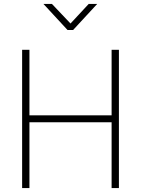

<svg xmlns="http://www.w3.org/2000/svg" viewBox="-20 -952 713 972"><path d="M582 0H545V-333H129V0H92V-700H129V-368H545V-700H582ZM350 -800H322L200 -932H243L337 -833L429 -932H472Z"/></svg>

Font: Storia Sans Thin
Style: Regular
Weight: 100
Designer: Accademia di Belle Arti di Urbino and others
Foundry: Accademia di Belle Arti di Urbino and others.
Version: Version 60.001;May 25, 2020;FontCreator 12.0.0.2522 64-bit